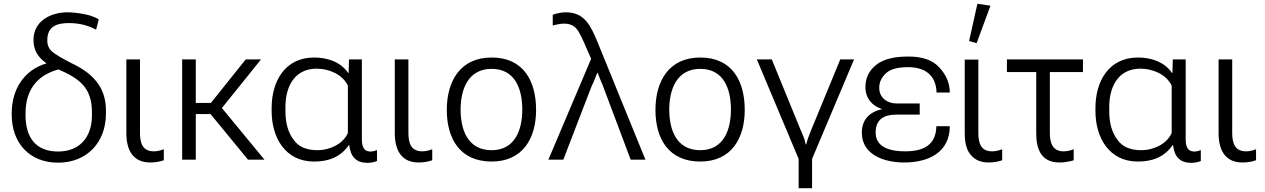

<svg xmlns="http://www.w3.org/2000/svg" viewBox="-20 -844 6685 1015"><path d="M287 16C440 16 540 -92 540 -243V-261C540 -387 466 -459 358 -510C307 -536 273 -556 256 -571C238 -586 230 -606 230 -631C230 -704 279 -722 344 -722C400 -722 448 -709 488 -687L502 -741C464 -768 384 -778 338 -779C249 -779 157 -734 157 -633C157 -577 182 -540 226 -509C106 -474 42 -370 42 -247V-237C42 -88 136 16 287 16ZM466 -251V-233C466 -121 403 -43 287 -43C166 -43 115 -121 115 -235V-244C115 -365 172 -445 289 -477C400 -429 466 -380 466 -251Z M775 15C804 15 831 9 846 3V-55C828 -48 811 -44 793 -44C733 -44 720 -89 720 -141V-530H648V-141C648 -55 679 15 775 15Z M943 0H1015V-241H1093L1291 0H1378L1153 -273L1360 -530H1279L1095 -300H1015V-530H943Z M1640 10C1717 10 1780 -13 1825 -78H1826C1830 -47 1838 -24 1853 -9C1868 8 1890 16 1920 17C1940 17 1962 13 1973 7V-51C1963 -46 1949 -43 1939 -43C1899 -43 1893 -76 1893 -109V-530H1825L1823 -458H1821C1781 -517 1710 -540 1641 -540C1486 -540 1416 -414 1416 -273V-257C1416 -118 1487 10 1640 10ZM1659 -50C1600 -50 1557 -68 1531 -107C1503 -144 1489 -194 1489 -255V-279C1489 -385 1536 -481 1654 -481C1717 -481 1791 -452 1819 -391V-141C1793 -81 1721 -50 1659 -50Z M2194 15C2223 15 2250 9 2265 3V-55C2247 -48 2230 -44 2212 -44C2152 -44 2139 -89 2139 -141V-530H2067V-141C2067 -55 2098 15 2194 15Z M2579 10C2743 10 2814 -112 2814 -263C2814 -416 2747 -540 2579 -540C2413 -540 2342 -415 2342 -263C2342 -109 2413 10 2579 10ZM2579 -50C2453 -50 2415 -157 2415 -265C2415 -372 2455 -480 2579 -480C2704 -480 2741 -372 2741 -265C2741 -158 2703 -50 2579 -50Z M2879 0H2958L3102 -374C3108 -389 3112 -400 3117 -408C3121 -417 3127 -433 3137 -458H3140C3150 -432 3156 -416 3159 -410C3162 -404 3167 -392 3173 -375L3314 0H3392L3139 -621C3104 -704 3073 -779 2971 -779C2946 -779 2924 -774 2902 -766V-709C2906 -710 2914 -713 2927 -715C2938 -718 2950 -719 2962 -719C2989 -719 3011 -711 3026 -694C3040 -679 3059 -641 3084 -581L3105 -533Z M3682 10C3846 10 3917 -112 3917 -263C3917 -416 3850 -540 3682 -540C3516 -540 3445 -415 3445 -263C3445 -109 3516 10 3682 10ZM3682 -50C3556 -50 3518 -157 3518 -265C3518 -372 3558 -480 3682 -480C3807 -480 3844 -372 3844 -265C3844 -158 3806 -50 3682 -50Z M4202 151H4273V-4L4495 -530H4422L4266 -151C4257 -128 4248 -106 4242 -81H4239C4237 -88 4235 -97 4233 -107C4230 -116 4224 -131 4215 -151L4060 -530H3981L4202 -4Z M4760 15C4885 15 5001 -36 5001 -177H4930C4928 -73 4857 -44 4764 -44C4698 -44 4609 -59 4609 -143C4609 -212 4652 -238 4717 -238H4842V-297H4720C4670 -297 4628 -327 4628 -380C4628 -409 4640 -435 4664 -457C4686 -478 4726 -489 4780 -489C4878 -489 4929 -439 4931 -355H5001C5001 -404 4982 -449 4945 -488C4911 -526 4857 -545 4785 -545C4726 -545 4660 -539 4612 -501C4574 -471 4555 -432 4555 -384C4555 -326 4589 -284 4644 -267C4572 -252 4536 -207 4536 -143C4536 -22 4660 15 4760 15Z M5207 15C5235 15 5263 9 5278 3V-55C5260 -48 5243 -44 5224 -44C5164 -44 5152 -90 5152 -141V-529H5080V-141C5080 -86 5091 -47 5114 -23C5136 3 5168 15 5207 15ZM5143 -616 5216 -814 5147 -824 5103 -627Z M5303 -463H5458V-138C5458 -53 5486 15 5581 15C5596 15 5610 14 5623 11C5637 9 5649 6 5656 3V-55C5638 -48 5622 -44 5602 -44C5543 -44 5530 -91 5530 -141V-463H5705V-530H5303Z M5995 10C6072 10 6135 -13 6180 -78H6181C6185 -47 6193 -24 6208 -9C6223 8 6245 16 6275 17C6295 17 6317 13 6328 7V-51C6318 -46 6304 -43 6294 -43C6254 -43 6248 -76 6248 -109V-530H6180L6178 -458H6176C6136 -517 6065 -540 5996 -540C5841 -540 5771 -414 5771 -273V-257C5771 -118 5842 10 5995 10ZM6014 -50C5955 -50 5912 -68 5886 -107C5858 -144 5844 -194 5844 -255V-279C5844 -385 5891 -481 6009 -481C6072 -481 6146 -452 6174 -391V-141C6148 -81 6076 -50 6014 -50Z M6549 15C6578 15 6605 9 6620 3V-55C6602 -48 6585 -44 6567 -44C6507 -44 6494 -89 6494 -141V-530H6422V-141C6422 -55 6453 15 6549 15Z"/></svg>

Font: Cheyenne Sans Light
Style: Regular
Weight: 300
Designer: The Public Sans project authors (U.S. Web Design System), Libre Franklin designed by Pablo Impallari and Rodrigo Fuenzal
Foundry: The Cheyenne Sans Project Authors
Version: Version 2.007